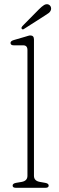

<svg xmlns="http://www.w3.org/2000/svg" viewBox="-20 -893 280 913"><path d="M141.5 -705.5V-57Q141.5 -33 169.5 -28L195 -23.5Q211.5 -20.5 211.5 -10.5Q211.5 0 196 0H55.5Q40 0 40 -10.5Q40 -20.5 56.5 -23.5L83 -28Q110.5 -33 110.5 -57V-655Q110.5 -677.5 90.5 -677.5H45.5Q30 -677.5 30 -689Q30 -698 45.5 -702.5L97 -717.5Q105.5 -720 112.5 -722.2Q119.5 -724.5 124 -724.5Q141.5 -724.5 141.5 -705.5ZM165 -848.5Q179 -862.5 189.2 -868.8Q199.5 -875 209.5 -872Q217.5 -869 221 -861.5Q224.5 -854 222 -845.5Q219 -836.5 210.8 -830.5Q202.5 -824.5 192 -818L93.5 -755Q87.5 -751 83.5 -756Q81 -759 82.5 -762.5Q84 -766 86.5 -769Z"/></svg>

Font: Fraunces 72pt SuperSoft Thin
Style: Regular
Weight: 100
Version: Version 1.000;[b76b70a41]